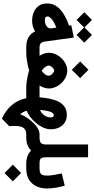

<svg xmlns="http://www.w3.org/2000/svg" viewBox="521 -1286 1034 2117"><g transform="rotate(90 1038.5 -228.0)"><path d="M115.2 -640.1 200.2 -724.6 283.2 -642.1 365.7 -724.6 450.7 -639.6 365.7 -554.7 283.2 -637.7 200.2 -554.7ZM18.6 -230.5Q18.6 -313.5 82.8 -372.8Q147 -432.1 262.7 -471.2L258.8 -496.1L394.5 -524.4L438.5 -205.6Q442.9 -173.8 457.8 -160.2Q472.7 -146.5 501.5 -146.5H516.6V0H499.5Q371.6 0 327.1 -97.7Q273.4 -64.5 210.4 -64.5Q161.6 -64.5 117.7 -81.8Q73.7 -99.1 46.1 -136Q18.6 -172.9 18.6 -230.5ZM284.7 -332Q214.4 -303.2 188.2 -278.3Q162.1 -253.4 162.1 -236.3Q162.1 -220.7 170.2 -212.9Q178.2 -205.1 207.5 -205.1Q242.7 -205.1 268.1 -223.4Q293.5 -241.7 293.5 -264.6Q293.5 -276.4 292 -288.1Z M658.2 -594.2 750 -685.5 841.8 -594.2 750 -502.4ZM922.9 -146.5Q928.7 -146.5 934.3 -146.5Q939.9 -146.5 944.8 -146.5H991.2V0H946.3Q918.9 0 884.5 -4.4Q850.1 -8.8 816.4 -16.1Q782.7 -23.4 757.3 -32.2Q731 -23.4 696.5 -16.1Q662.1 -8.8 626.7 -4.4Q591.3 0 562.5 0H497.1V-146.5H563.5Q571.8 -146.5 579.3 -146.5Q586.9 -146.5 595.2 -146.5Q580.6 -170.4 571.5 -196.5Q562.5 -222.7 562.5 -251Q562.5 -287.6 578.6 -323.5Q594.7 -359.4 622.6 -388.4Q650.4 -417.5 685.3 -434.8Q720.2 -452.1 757.8 -452.1Q796.4 -452.1 831.8 -435.1Q867.2 -418 895.3 -388.9Q923.3 -359.9 939.7 -323.7Q956.1 -287.6 956.1 -250Q956.1 -221.7 947 -195.8Q938 -169.9 922.9 -146.5ZM757.8 -308.1Q748.5 -308.1 735.6 -298.1Q722.7 -288.1 712.9 -274.4Q703.1 -260.7 703.1 -249Q703.1 -234.4 712.9 -218.8Q722.7 -203.1 736.1 -190.2Q749.5 -177.2 759.8 -169.9Q777.8 -180.7 796.6 -202.9Q815.4 -225.1 815.4 -250Q815.4 -261.7 804.7 -275.4Q793.9 -289.1 780.3 -298.6Q766.6 -308.1 757.8 -308.1Z M1288.1 269.5Q1198.2 227.1 1141.4 162.1Q1084.5 97.2 1063 0H971.7V-146.5H1053.7Q1058.1 -203.6 1068.6 -257.3Q1079.1 -311 1100.3 -354Q1121.6 -397 1157.7 -422.1Q1193.8 -447.3 1249 -447.3Q1296.4 -447.3 1331.5 -424.3Q1366.7 -401.4 1386.2 -361.8Q1405.8 -322.3 1405.8 -272.5Q1405.8 -227.5 1386.2 -185.1Q1366.7 -142.6 1335.7 -106.2Q1304.7 -69.8 1269 -43.5Q1233.4 -17.1 1201.2 -3.9Q1213.9 37.6 1241.2 67.9Q1242.7 57.1 1255.1 32.2Q1267.6 7.3 1289.1 -22.9Q1310.5 -53.2 1338.4 -81.5Q1366.2 -109.9 1398.2 -128.2Q1430.2 -146.5 1463.9 -146.5H1480.5V0H1462.9Q1416 0 1392.3 28.6Q1368.7 57.1 1368.7 131.8Q1368.7 145.5 1369.6 159.9Q1370.6 174.3 1371.6 188ZM1192.4 -152.3Q1227.1 -165 1251 -197.8Q1274.9 -230.5 1274.9 -267.1Q1274.9 -293.9 1265.4 -298.8Q1255.9 -303.7 1248 -303.7Q1238.3 -303.7 1227.3 -291.5Q1216.3 -279.3 1207 -246.8Q1197.8 -214.4 1192.4 -152.3Z M1640.6 -53.7Q1613.3 -26.9 1579.1 -13.4Q1544.9 0 1491.7 0H1460.9V-146.5H1492.7Q1542.5 -146.5 1558.1 -163.3Q1573.7 -180.2 1573.7 -219.2V-681.6H1714.8V-219.2Q1714.8 -176.3 1727.8 -161.4Q1740.7 -146.5 1782.2 -146.5H1797.9V0H1783.2Q1736.3 0 1701.7 -13.7Q1667 -27.3 1640.6 -53.7Z M2058.6 -232.4Q2058.6 -126 2001.5 -63Q1944.3 0 1836.4 0H1777.8V-146.5H1836.4Q1883.3 -146.5 1899.9 -163.1Q1916.5 -179.7 1916.5 -231Q1916.5 -264.2 1908.7 -310.3Q1900.9 -356.4 1892.6 -391.6L2027.8 -424.3Q2040.5 -381.3 2049.6 -329.3Q2058.6 -277.3 2058.6 -232.4ZM1796.4 147.9 1888.2 56.6 1980 147.9 1888.2 239.7Z"/></g></svg>

Font: Vazir Black FD-WOL-UI
Style: Black-FD-WOL-UI
Weight: 900
Designer: Saber Rastikerdar
Foundry: Saber Rastikerdar
Version: Version 30.0.0